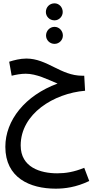

<svg xmlns="http://www.w3.org/2000/svg" viewBox="-20 -860 559 1151"><path d="M307 -738C334 -738 356 -761 356 -788C356 -817 334 -840 307 -840C277 -840 255 -817 255 -788C255 -761 277 -738 307 -738ZM307 -597C335 -597 357 -620 357 -647C357 -675 335 -699 307 -699C278 -699 256 -675 256 -647C256 -620 278 -597 307 -597ZM314 271C367 271 436 263 515 225L485 146C423 171 374 179 323 179C222 179 104 143 104 12C104 -178 302 -300 490 -316L485 -406H473C344 -406 263 -509 138 -509C101 -509 63 -499 35 -490L50 -406C74 -412 105 -418 134 -418C199 -418 265 -384 325 -359C131 -288 12 -139 12 20C12 206 159 271 314 271Z"/></svg>

Font: Noto Sans Arabic UI XCn Md
Style: Regular
Weight: 500
Width: 2
Designer: Monotype Design Team, Nadine Chahine and Nizar Qandah
Foundry: Monotype Imaging Inc.
Version: Version 2.010